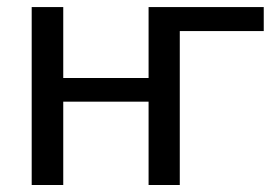

<svg xmlns="http://www.w3.org/2000/svg" viewBox="-20 -527 786 547"><path d="M731.4 -438.5Q671.9 -438.5 492.2 -438.5Q492.2 -329.1 492.2 0Q469.7 0 403.3 0Q403.3 -59.6 403.3 -237.3Q341.8 -237.3 160.2 -237.3Q160.2 -177.7 160.2 0Q137.7 0 70.3 0Q70.3 -79.1 70.3 -316.4Q70.3 -364.3 70.3 -506.8Q92.8 -506.8 160.2 -506.8Q160.2 -456.1 160.2 -304.7Q220.7 -304.7 403.3 -304.7Q403.3 -355.5 403.3 -506.8Q485.4 -506.8 731.4 -506.8Q731.4 -489.3 731.4 -438.5Z"/></svg>

Font: Lato
Style: Regular
Weight: 400
Designer: Lukasz Dziedzic with Adam Twardoch and Botio Nikoltchev
Version: Version 2.015; 2015-08-06; http://www.latofonts.com/